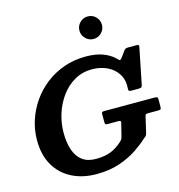

<svg xmlns="http://www.w3.org/2000/svg" viewBox="-143 -1146 1198 1286"><g transform="rotate(-15 456.0 -503.0)"><path d="M582.5 -864.5Q615 -864.5 637.8 -887.8Q660.5 -911 660.5 -942.5Q660.5 -975 637.8 -998Q615 -1021 582.5 -1021Q550.5 -1021 527.5 -998Q504.5 -975 504.5 -942.5Q504.5 -911 527.5 -887.8Q550.5 -864.5 582.5 -864.5ZM526 -380Q516 -380 511.5 -377.2Q507 -374.5 507 -363.5V-308.5Q507 -296 511 -293Q515 -290 527.5 -290H599.5Q611.5 -290 614.2 -287Q617 -284 615 -273L593.5 -187.5Q590 -172.5 585.5 -166Q581 -159.5 572 -151.5Q534.5 -117.5 492.5 -101Q450.5 -84.5 390 -84.5Q333 -84.5 296.8 -111.2Q260.5 -138 242.8 -188.5Q225 -239 225 -310Q225 -375.5 245.2 -439.8Q265.5 -504 303.8 -556.5Q342 -609 396.2 -640.2Q450.5 -671.5 518 -671.5Q576.5 -671.5 623.2 -649Q670 -626.5 696 -584.8Q722 -543 717.5 -485Q717 -472 720 -468.5Q723 -465 738 -465H784.5Q802 -465 807 -469.5Q812 -474 814.5 -488L863.5 -731.5Q866 -744 863.2 -747Q860.5 -750 846 -750H791.5Q779.5 -750 773.5 -747.5Q767.5 -745 762.5 -738.5L731.5 -696Q722 -684.5 717.8 -682.8Q713.5 -681 709 -686.2Q704.5 -691.5 694.5 -700.5Q664 -729.5 616.2 -747.2Q568.5 -765 500 -765Q418 -765 347.5 -740Q277 -715 220.2 -670.8Q163.5 -626.5 123.2 -568.2Q83 -510 61.5 -443.5Q40 -377 40 -307.5Q40 -203.5 82.2 -131.8Q124.5 -60 198.5 -22.5Q272.5 15 369 15Q460.5 15 531.5 -10Q602.5 -35 652.8 -69.2Q703 -103.5 732.5 -131.5Q744 -140 749.8 -145.8Q755.5 -151.5 759 -167L783 -270.5Q785.5 -282 788.8 -286Q792 -290 806.5 -290H873Q889 -290 893 -294Q897 -298 897 -313.5V-361Q897 -373.5 892.5 -376.8Q888 -380 876 -380Z"/></g></svg>

Font: Besley
Style: Bold Italic
Weight: 700
Italic angle: -13°
Designer: Owen Earl
Foundry: indestructible type*
Version: Version 2.001